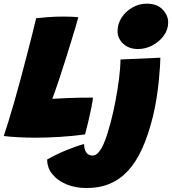

<svg xmlns="http://www.w3.org/2000/svg" viewBox="-48 -738 914 1020"><path d="M-28 -15.5Q-18.5 -43 -4 -90Q10.5 -137 27.5 -195.5Q44.5 -254 61 -316.5Q77.5 -379 93.8 -441Q110 -503 123.2 -555.5Q136.5 -608 144 -641Q163 -643.5 204 -646.8Q245 -650 288.5 -650Q307.5 -650 333.2 -649Q359 -648 368 -646Q363 -626.5 353 -593Q343 -559.5 329.2 -515Q315.5 -470.5 299 -418Q282.5 -365.5 263.5 -308.5Q255.5 -284.5 247 -260.5Q238.5 -236.5 230 -213Q273 -215.5 308 -217Q343 -218.5 376.2 -219Q409.5 -219.5 446 -219.5Q445 -204.5 438 -169.2Q431 -134 421.5 -93.8Q412 -53.5 404 -24Q339 -15 270.2 -10.8Q201.5 -6.5 140.5 -6.5Q93 -6.5 47.5 -9Q2 -11.5 -28 -15.5ZM764 -117.5Q740 -21 707.8 50.5Q675.5 122 632.8 168.5Q590 215 535.2 238Q480.5 261 411.5 261Q354 261 306.5 241.8Q259 222.5 230.8 188.2Q202.5 154 202.5 109.5Q249 82.5 304.2 60Q359.5 37.5 398.5 27Q398.5 44.5 403.5 58.5Q408.5 72.5 418.5 80.5Q428.5 88.5 443.5 88.5Q461 88.5 475.8 71.2Q490.5 54 502.5 26.5Q514.5 -1 524 -32.5Q533.5 -64 541 -92Q554.5 -143 566 -204.2Q577.5 -265.5 584.8 -323.5Q592 -381.5 592 -422L804 -431.5Q804 -418 802 -384.8Q800 -351.5 795.5 -306.8Q791 -262 783.2 -212.8Q775.5 -163.5 764 -117.5ZM731.5 -718.5Q786.5 -718.5 816 -687.5Q845.5 -656.5 845.5 -618.5Q845.5 -580 821.5 -547.8Q797.5 -515.5 761 -496.5Q724.5 -477.5 686 -477.5Q637 -477.5 606.8 -505.5Q576.5 -533.5 576.5 -572.5Q576.5 -611.5 598.2 -644.8Q620 -678 655.5 -698.2Q691 -718.5 731.5 -718.5Z"/></svg>

Font: Grandstander Thin Black
Style: Italic
Weight: 900
Italic angle: -15°
Version: Version 1.200